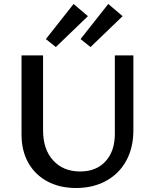

<svg xmlns="http://www.w3.org/2000/svg" viewBox="-20 -936 774 963"><path d="M88 -261V-658H196V-283Q196 -187 246.5 -131.5Q297 -76 382 -76Q463 -76 509.5 -127Q556 -178 556 -265V-658H649V-283Q649 -196 613.5 -130.5Q578 -65 512.5 -29Q447 7 361 7Q280 7 218 -26Q156 -59 122 -119.5Q88 -180 88 -261ZM210 -740 349 -916 421 -855 260 -700ZM384 -740 523 -916 595 -855 434 -700Z"/></svg>

Font: Ysabeau Semibold
Style: Regular
Weight: 600
Designer: Christian Thalmann (Catharsis Fonts)
Version: Version 0.003